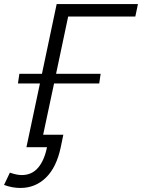

<svg xmlns="http://www.w3.org/2000/svg" viewBox="-56 -730 704 952"><path d="M75 0 142 -316H33L40 -364H152L225 -710H628L615 -648H282L222 -364H443L436 -316H212L158 -62H258L245 1Q224 100 171.5 151Q119 202 45 202Q5 202 -36 187L-7 126Q27 138 52 138Q102 138 133 101.5Q164 65 177 0Z"/></svg>

Font: Raleway
Style: Italic
Weight: 400
Italic angle: -12°
Designer: Matt McInerney, Pablo Impallari, Rodrigo Fuenzalida
Foundry: Matt McInerney, Pablo Impallari, Rodrigo Fuenzalida
Version: Version 4.026